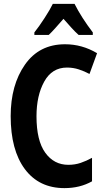

<svg xmlns="http://www.w3.org/2000/svg" viewBox="-20 -954 540 989"><path d="M231 -774Q246 -788 265.5 -810Q285 -832 307 -857Q329 -832 348 -811Q367 -790 385 -774H458V-787Q400 -863 364 -934H252Q238 -905 209.5 -861Q181 -817 157 -787V-774ZM454 -20V-141Q425 -125 395.5 -115Q366 -105 332 -105Q258 -105 213 -167.5Q168 -230 168 -355Q168 -462 208 -534Q248 -606 325 -606Q357 -606 386 -596.5Q415 -587 441 -573L480 -680Q403 -726 315 -726Q182 -726 108.5 -621Q35 -516 35 -356Q35 -181 108 -83Q181 15 312 15Q392 15 454 -20Z"/></svg>

Font: Noto Sans Mono UI Condensed
Style: Bold
Weight: 700
Width: 3
Designer: Monotype Design team
Foundry: Monotype Imaging Inc.
Version: 1.000